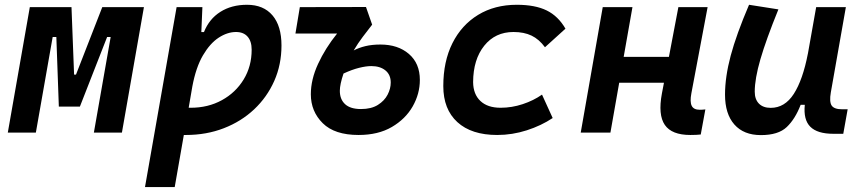

<svg xmlns="http://www.w3.org/2000/svg" viewBox="-20 -547 3556 792"><path d="M12.2 0 103 -517.6H274.9L285.6 -239.3H293.5L401.9 -517.6H573.7L482.9 0H367.2L436.5 -394.5H421.9L309.6 -107.4H222.7L212.4 -394.5H197.3L127.9 0Z M700.7 224.6H578.1L708.5 -517.6H814.9L810.5 -414.6H821.3Q842.8 -468.8 888.9 -498Q935.1 -527.3 999 -527.3Q1066.9 -527.3 1104 -483.6Q1141.1 -439.9 1141.1 -359.4Q1141.1 -280.3 1111.3 -213.1Q1081.5 -146 1028.3 -95.9Q975.1 -45.9 903.3 -18.1Q831.5 9.8 747.1 9.8Q742.7 9.8 738.3 9.8ZM758.3 -102.5Q762.2 -102.5 766.6 -102.5Q838.4 -102.5 895.3 -133.8Q952.1 -165 985.1 -219.2Q1018.1 -273.4 1018.1 -341.8Q1018.1 -377 1001.2 -396Q984.4 -415 953.6 -415Q918 -415 882.1 -391.6Q846.2 -368.2 817.1 -318.6Q788.1 -269 773.4 -190.4Z M1459 9.8Q1360.4 9.8 1311.3 -38.8Q1262.2 -87.4 1262.2 -158.2Q1262.2 -218.8 1292 -283.4Q1321.8 -348.1 1370.6 -408.7H1198.7L1216.8 -517.6L1489.7 -518.1L1515.1 -445.3Q1496.1 -420.9 1476.3 -394.8Q1456.5 -368.7 1439 -338.9Q1460 -350.1 1487.3 -356.7Q1514.6 -363.3 1549.3 -363.3Q1621.6 -363.3 1666.7 -324.5Q1711.9 -285.6 1711.9 -217.3Q1711.9 -160.2 1682.4 -108.2Q1652.8 -56.2 1596.4 -23.2Q1540 9.8 1459 9.8ZM1397 -243.7Q1381.8 -198.7 1381.8 -172.4Q1381.8 -137.2 1403.6 -117.2Q1425.3 -97.2 1469.2 -97.2Q1511.7 -97.2 1538.8 -114.3Q1565.9 -131.3 1578.9 -156.5Q1591.8 -181.6 1591.8 -206.5Q1591.8 -238.8 1569.8 -256.6Q1547.9 -274.4 1511.7 -274.4Q1490.2 -274.4 1460.9 -267.1Q1431.6 -259.8 1397 -243.7Z M2044.9 -102.5Q2091.3 -102.5 2136.2 -117.4Q2181.2 -132.3 2215.8 -156.7L2259.8 -60.1Q2212.9 -28.8 2153.1 -9.5Q2093.3 9.8 2030.8 9.8Q1924.8 9.8 1866.7 -43.2Q1808.6 -96.2 1808.6 -191.9Q1808.6 -293.5 1846.2 -368.7Q1883.8 -443.8 1952.1 -485.6Q2020.5 -527.3 2111.8 -527.3Q2187.5 -527.3 2235.1 -503.9Q2282.7 -480.5 2312.5 -428.7L2228 -352.1Q2203.6 -385.3 2172.6 -400.1Q2141.6 -415 2098.1 -415Q2022.9 -415 1977.5 -358.4Q1932.1 -301.8 1931.6 -208.5Q1932.1 -158.2 1961.7 -130.4Q1991.2 -102.5 2044.9 -102.5Z M2375.5 0 2466.3 -517.6H2588.9L2552.7 -312.5H2739.3L2778.3 -517.6H2898.9L2832 -162.6Q2825.2 -127 2833.3 -110.6Q2841.3 -94.2 2866.7 -94.2Q2877.4 -94.2 2889.6 -95.7L2870.6 7.8Q2854.5 9.8 2827.6 9.8Q2751 9.8 2722.4 -31.7Q2693.8 -73.2 2710.4 -161.6L2718.8 -205.6H2534.2L2498 0Z M3118.7 10.3Q3047.9 10.3 3009.3 -33.4Q2970.7 -77.1 2970.7 -156.7Q2970.7 -229.5 2994.1 -317.4Q3017.6 -405.3 3069.8 -527.3L3190.9 -508.3Q3140.1 -383.3 3116.7 -302.7Q3093.3 -222.2 3093.3 -168.9Q3093.3 -137.2 3110.6 -119.6Q3127.9 -102.1 3159.2 -102.1Q3217.3 -102.1 3254.4 -159.7Q3291.5 -217.3 3312.5 -325.7V-325.2L3346.7 -517.6H3469.2L3407.2 -166Q3400.4 -127 3410.6 -111.6Q3420.9 -96.2 3454.1 -96.2H3476.6L3458.5 4.9H3417.5Q3351.6 4.9 3322.5 -24.2Q3293.5 -53.2 3299.8 -114.7H3282.7Q3260.3 -56.2 3225.3 -22.9Q3190.4 10.3 3118.7 10.3Z"/></svg>

Font: Cascadia Mono NF SemiBold
Style: Italic
Weight: 600
Italic angle: -10°
Monospace: yes
Designer: Aaron Bell
Foundry: Saja Typeworks
Version: Version 2404.023; ttfautohint (v1.8.4)